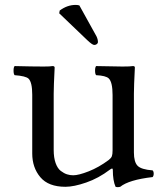

<svg xmlns="http://www.w3.org/2000/svg" viewBox="-20 -751 680 782"><path d="M303.2 -729 373 -603Q378.9 -590.8 378.9 -579.1Q378.9 -575.2 374.5 -571.5Q370.1 -567.9 363.8 -567.9Q356 -567.9 335 -587.9L221.2 -696.8L223.1 -708Q253.9 -731 288.1 -731Q295.4 -731 303.2 -729ZM246.6 9.8Q177.2 9.8 144.3 -29.3Q111.3 -68.4 111.3 -126V-365.2Q111.3 -416 96.2 -430.7Q85 -441.4 39.6 -444.8Q35.2 -449.2 35.2 -463.4Q35.2 -477.5 39.6 -481.9Q113.8 -480 157.7 -480Q184.6 -480 194.3 -481.9Q202.1 -481.9 202.6 -476.1Q198.7 -398.9 198.7 -369.1V-140.1Q198.7 -108.9 206.5 -86.9Q214.4 -64.9 227.5 -54.9Q240.7 -44.9 252.9 -41Q265.1 -37.1 278.3 -37.1Q300.3 -37.1 341.3 -53.2Q382.3 -69.3 422.4 -99.1Q432.6 -106.9 435.5 -114.5Q438.5 -122.1 438.5 -138.2V-363.8Q438.5 -416.5 422.9 -431.6Q411.1 -442.9 371.6 -444.8Q367.2 -449.2 367.2 -463.4Q367.2 -477.5 371.6 -481.9Q445.8 -480 478.8 -480Q511.7 -480 521.5 -481.9Q529.3 -481.9 529.3 -476.1Q525.4 -398.9 525.4 -369.1V-129.9Q525.4 -91.3 540.3 -75.9Q555.2 -60.5 601.6 -57.1Q606 -52.7 606 -43.7Q606 -34.7 601.6 -29.8Q504.9 -18.6 469.7 9.8Q458.5 12.7 450.7 9.8Q439.5 -15.1 439.5 -59.1Q439.5 -69.3 427.7 -60.1Q381.3 -24.9 331.1 -7.6Q280.8 9.8 246.6 9.8Z"/></svg>

Font: Linux Libertine Mono
Style: Mono
Weight: 400
Designer: Philipp H. Poll
Foundry: Philipp H. Poll
Version: Version 5.1.7 ; ttfautohint (v0.9)